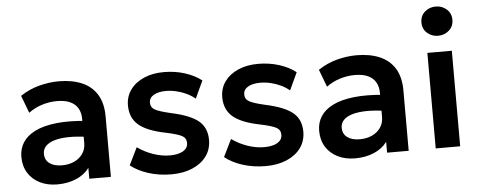

<svg xmlns="http://www.w3.org/2000/svg" viewBox="-50 -862 2496 1001"><g transform="rotate(-5 1198.0 -361.0)"><path d="M213 15Q162 15 122.5 -4.5Q83 -24 60.5 -59.8Q38 -95.5 38 -144.5Q38 -186.5 59 -219.5Q80 -252.5 123.5 -274.2Q167 -296 234.8 -303.5Q302.5 -311 395.5 -301.5L397.5 -217Q336.5 -226.5 291 -225.5Q245.5 -224.5 215.8 -215Q186 -205.5 171.2 -189Q156.5 -172.5 156.5 -150.5Q156.5 -117.5 180.5 -99.8Q204.5 -82 246 -82Q281.5 -82 309.8 -95Q338 -108 354.5 -131.8Q371 -155.5 371 -188V-314.5Q371 -346 357.8 -369.2Q344.5 -392.5 317.5 -405.2Q290.5 -418 248 -418Q209 -418 170.8 -406.2Q132.5 -394.5 99 -370L64.5 -461.5Q112 -493 164.5 -506.5Q217 -520 266 -520Q336 -520 387.2 -498Q438.5 -476 466.2 -430.8Q494 -385.5 494 -316V0H381V-57Q356 -22.5 312 -3.8Q268 15 213 15Z M810.5 14.5Q746 14.5 690.8 -3Q635.5 -20.5 597 -51L641.5 -142Q678.5 -115.5 723 -100Q767.5 -84.5 810 -84.5Q855 -84.5 880 -99.5Q905 -114.5 905 -141.5Q905 -167 883 -179Q861 -191 800 -204Q703 -223 659 -260.2Q615 -297.5 615 -363Q615 -409.5 640.8 -445Q666.5 -480.5 711.8 -500.2Q757 -520 816 -520Q873.5 -520 924.8 -504Q976 -488 1013 -459L970.5 -367.5Q951 -384 926 -396Q901 -408 873.2 -414.5Q845.5 -421 818.5 -421Q779 -421 754.8 -407Q730.5 -393 730.5 -367.5Q730.5 -342 753 -329.8Q775.5 -317.5 834.5 -304Q934.5 -282.5 977.5 -247Q1020.5 -211.5 1020.5 -147.5Q1020.5 -98.5 994 -62.2Q967.5 -26 920.2 -5.8Q873 14.5 810.5 14.5Z M1304 14.5Q1239.5 14.5 1184.2 -3Q1129 -20.5 1090.5 -51L1135 -142Q1172 -115.5 1216.5 -100Q1261 -84.5 1303.5 -84.5Q1348.5 -84.5 1373.5 -99.5Q1398.5 -114.5 1398.5 -141.5Q1398.5 -167 1376.5 -179Q1354.5 -191 1293.5 -204Q1196.5 -223 1152.5 -260.2Q1108.5 -297.5 1108.5 -363Q1108.5 -409.5 1134.2 -445Q1160 -480.5 1205.2 -500.2Q1250.5 -520 1309.5 -520Q1367 -520 1418.2 -504Q1469.5 -488 1506.5 -459L1464 -367.5Q1444.5 -384 1419.5 -396Q1394.5 -408 1366.8 -414.5Q1339 -421 1312 -421Q1272.5 -421 1248.2 -407Q1224 -393 1224 -367.5Q1224 -342 1246.5 -329.8Q1269 -317.5 1328 -304Q1428 -282.5 1471 -247Q1514 -211.5 1514 -147.5Q1514 -98.5 1487.5 -62.2Q1461 -26 1413.8 -5.8Q1366.5 14.5 1304 14.5Z M1771.5 15Q1720.5 15 1681 -4.5Q1641.5 -24 1619 -59.8Q1596.5 -95.5 1596.5 -144.5Q1596.5 -186.5 1617.5 -219.5Q1638.5 -252.5 1682 -274.2Q1725.5 -296 1793.2 -303.5Q1861 -311 1954 -301.5L1956 -217Q1895 -226.5 1849.5 -225.5Q1804 -224.5 1774.2 -215Q1744.5 -205.5 1729.8 -189Q1715 -172.5 1715 -150.5Q1715 -117.5 1739 -99.8Q1763 -82 1804.5 -82Q1840 -82 1868.2 -95Q1896.5 -108 1913 -131.8Q1929.5 -155.5 1929.5 -188V-314.5Q1929.5 -346 1916.2 -369.2Q1903 -392.5 1876 -405.2Q1849 -418 1806.5 -418Q1767.5 -418 1729.2 -406.2Q1691 -394.5 1657.5 -370L1623 -461.5Q1670.5 -493 1723 -506.5Q1775.5 -520 1824.5 -520Q1894.5 -520 1945.8 -498Q1997 -476 2024.8 -430.8Q2052.5 -385.5 2052.5 -316V0H1939.5V-57Q1914.5 -22.5 1870.5 -3.8Q1826.5 15 1771.5 15Z M2194 0V-500H2322V0ZM2258 -584Q2225 -584 2201 -605Q2177 -626 2177 -660.5Q2177 -695 2201 -716Q2225 -737 2258 -737Q2291 -737 2315 -716Q2339 -695 2339 -660.5Q2339 -626 2315 -605Q2291 -584 2258 -584Z"/></g></svg>

Font: Geologica Thin Roman Medium
Style: Regular
Weight: 500
Version: Version 1.010;gftools[0.9.28]